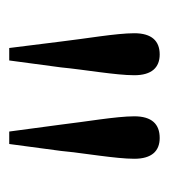

<svg xmlns="http://www.w3.org/2000/svg" viewBox="5 -850 366 416"><g transform="rotate(90 188.0 -642.0)"><path d="M98 -805C69 -805 52 -788 52 -750C52 -711 64 -643 70 -591L84 -479H111L126 -591C131 -643 143 -710 143 -750C143 -788 126 -805 98 -805ZM279 -805C249 -805 232 -788 232 -750C232 -711 244 -643 250 -591L265 -479H292L307 -591C312 -643 324 -710 324 -750C324 -788 307 -805 279 -805Z"/></g></svg>

Font: Source Han Serif KR
Style: Regular
Weight: 400
Designer: Ryoko NISHIZUKA 西塚涼子 (kana & ideographs); Frank Grießhammer (Latin, Greek & Cyrillic); Wenlong ZHANG 张文龙 (bopomofo); San
Foundry: Adobe
Version: Version 2.001;hotconv 1.1.0;makeotfexe 2.6.0